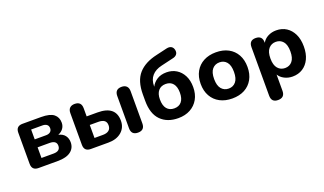

<svg xmlns="http://www.w3.org/2000/svg" viewBox="-84 -1264 3376 1999"><g transform="rotate(-20 1604.5 -264.5)"><path d="M203 -88H336Q412 -88 412 -148Q412 -206 336 -206H203ZM203 -294H328Q359 -294 376.5 -308.5Q394 -323 394 -349Q394 -375 376.5 -389Q359 -403 328 -403H203ZM139 0Q66 0 66 -73V-418Q66 -490 139 -490H344Q443 -490 485 -456Q527 -422 527 -362Q527 -325 506.5 -297Q486 -269 450 -255Q498 -244 521.5 -213Q545 -182 545 -138Q545 -74 496 -37Q447 0 352 0Z M718 0Q645 0 645 -73V-424Q645 -461 664.5 -480Q684 -499 719 -499Q793 -499 793 -424V-334H913Q1113 -334 1113 -170Q1113 -94 1058.5 -47Q1004 0 913 0ZM793 -95H887Q929 -95 952.5 -113.5Q976 -132 976 -169Q976 -206 953 -222.5Q930 -239 887 -239H793ZM1239 8Q1165 8 1165 -67V-424Q1165 -499 1239 -499Q1274 -499 1293.5 -480Q1313 -461 1313 -424V-67Q1313 8 1239 8Z M1680 -100Q1733 -100 1761.5 -134.5Q1790 -169 1790 -235Q1790 -300 1761.5 -335Q1733 -370 1681 -370Q1628 -370 1599 -335.5Q1570 -301 1570 -239Q1570 -170 1599 -135Q1628 -100 1680 -100ZM1686 10Q1564 10 1492.5 -62Q1421 -134 1421 -278V-348Q1421 -498 1491 -577Q1561 -656 1697 -686L1817 -714Q1849 -721 1869.5 -709Q1890 -697 1896 -669Q1902 -639 1887 -620Q1872 -601 1841 -595L1709 -564Q1637 -548 1598.5 -504Q1560 -460 1560 -390V-384Q1582 -427 1624.5 -454Q1667 -481 1730 -481Q1790 -481 1837.5 -452Q1885 -423 1912.5 -369.5Q1940 -316 1940 -242Q1940 -165 1908 -108.5Q1876 -52 1819 -21Q1762 10 1686 10Z M2284 10Q2206 10 2147.5 -21Q2089 -52 2056.5 -109.5Q2024 -167 2024 -245Q2024 -324 2056.5 -381.5Q2089 -439 2147.5 -470Q2206 -501 2284 -501Q2363 -501 2421 -470Q2479 -439 2511 -381.5Q2543 -324 2543 -245Q2543 -167 2511 -109.5Q2479 -52 2421 -21Q2363 10 2284 10ZM2284 -100Q2333 -100 2363 -136Q2393 -172 2393 -245Q2393 -319 2363 -354.5Q2333 -390 2284 -390Q2234 -390 2203.5 -354.5Q2173 -319 2173 -245Q2173 -172 2203.5 -136Q2234 -100 2284 -100Z M2908 -100Q2958 -100 2988 -136Q3018 -172 3018 -245Q3018 -319 2987.5 -354.5Q2957 -390 2908 -390Q2859 -390 2828 -354.5Q2797 -319 2797 -245Q2797 -172 2828 -136Q2859 -100 2908 -100ZM2725 188Q2652 188 2652 113V-424Q2652 -499 2724 -499Q2798 -499 2798 -424V-419Q2818 -457 2859.5 -479Q2901 -501 2952 -501Q3016 -501 3064 -470Q3112 -439 3139.5 -382Q3167 -325 3167 -245Q3167 -166 3140 -109Q3113 -52 3064.5 -21Q3016 10 2952 10Q2903 10 2862 -11Q2821 -32 2800 -67V113Q2800 188 2725 188Z"/></g></svg>

Font: Chiron GoRound TC
Style: Bold
Weight: 700
Designer: Ryoko NISHIZUKA 西塚涼子 (kana, bopomofo & ideographs); Paul D. Hunt (Latin, Greek & Cyrillic); Sandoll Communications 산돌커뮤니
Foundry: Adobe
Version: Version 1.000;hotconv 1.1.1;makeotfexe 2.6.0